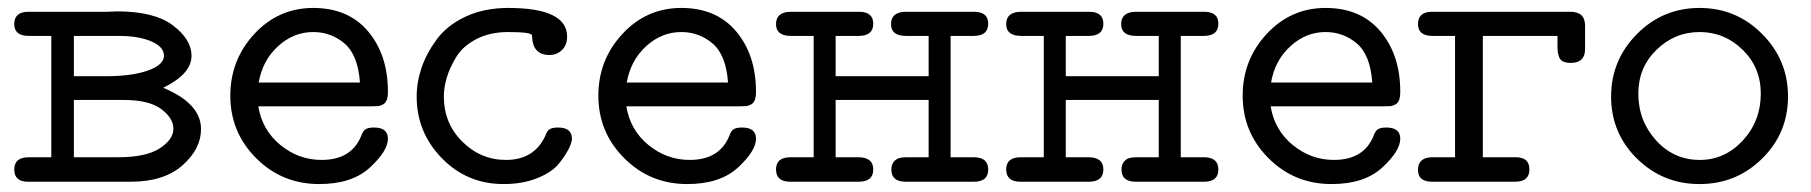

<svg xmlns="http://www.w3.org/2000/svg" viewBox="-20 -460 4585 486"><path d="M53.2 -62H109.9V-369.1H53.2Q16.1 -369.1 16.1 -398.9Q16.1 -429.7 50.8 -430.2H252Q255.9 -430.2 264.4 -430.7Q272.9 -431.2 276.9 -431.2Q371.1 -431.2 418 -395.5Q464.8 -359.9 464.8 -318.8Q464.8 -272.9 393.1 -237.8Q489.3 -197.8 488.8 -132.8Q488.8 -83 441.9 -41.5Q395 0 311 0H50.8Q16.1 0 16.1 -31Q16.1 -62 53.2 -62ZM167 -62H279.8Q349.6 -62 384.3 -84.5Q418.9 -106.9 418.9 -134Q418.9 -161.1 387.9 -184.1Q356.9 -207 293 -207H167ZM167 -267.1H249Q314 -267.1 354.5 -281.5Q395 -295.9 395 -318.8Q395 -341.8 362.5 -355.5Q330.1 -369.1 280.8 -369.1H167Z M563 -217.8Q563 -308.6 624 -374.3Q685.1 -439.9 772.9 -439.9Q861.8 -439.9 911.9 -380.4Q961.9 -320.8 961.9 -228Q961.9 -214.8 959 -207Q956.1 -199.2 949.5 -195.6Q942.9 -191.9 937.5 -191.4Q932.1 -190.9 921.9 -190.9H633.8Q643.6 -130.9 689.7 -93Q735.8 -55.2 793.9 -55.2Q869.1 -55.2 894 -115.2Q898.9 -129.4 906 -133.3Q913.1 -137.2 926.8 -137.2Q961.9 -137.2 961.9 -108.9Q961.9 -78.1 916.5 -36.1Q871.1 5.9 788.1 5.9Q693.8 5.9 628.4 -59.6Q563 -125 563 -217.8ZM634.8 -251H891.1Q886.2 -320.8 852.1 -349.9Q817.9 -378.9 772.9 -378.9Q723.1 -378.9 683.8 -343Q644.5 -307.1 634.8 -251Z M1034.7 -215.8Q1034.7 -252 1047.1 -288.6Q1059.6 -325.2 1085.7 -360.6Q1111.8 -396 1158.7 -418Q1205.6 -439.9 1266.6 -439.9Q1415.5 -439.9 1415.5 -367.2Q1415.5 -346.2 1402.6 -333.5Q1389.6 -320.8 1370.6 -320.8Q1327.6 -320.8 1326.7 -370.1Q1326.7 -378.9 1266.6 -378.9Q1219.7 -378.9 1185.3 -360.8Q1150.9 -342.8 1134.3 -314.9Q1117.7 -287.1 1110.6 -262.5Q1103.5 -237.8 1103.5 -215.8Q1103.5 -147.9 1150.1 -101.6Q1196.8 -55.2 1260.7 -55.2Q1331.5 -55.2 1359.9 -115.2Q1364.7 -129.4 1371.8 -133.3Q1378.9 -137.2 1392.6 -137.2Q1427.7 -137.2 1427.7 -108.9Q1427.7 -100.1 1419.7 -83.5Q1411.6 -66.9 1394.3 -45.4Q1377 -23.9 1339.8 -9Q1302.7 5.9 1254.9 5.9Q1162.1 5.9 1098.4 -59.6Q1034.7 -125 1034.7 -215.8Z M1494.6 -217.8Q1494.6 -308.6 1555.7 -374.3Q1616.7 -439.9 1704.6 -439.9Q1793.5 -439.9 1843.5 -380.4Q1893.6 -320.8 1893.6 -228Q1893.6 -214.8 1890.6 -207Q1887.7 -199.2 1881.1 -195.6Q1874.5 -191.9 1869.1 -191.4Q1863.8 -190.9 1853.5 -190.9H1565.4Q1575.2 -130.9 1621.3 -93Q1667.5 -55.2 1725.6 -55.2Q1800.8 -55.2 1825.7 -115.2Q1830.6 -129.4 1837.6 -133.3Q1844.7 -137.2 1858.4 -137.2Q1893.6 -137.2 1893.6 -108.9Q1893.6 -78.1 1848.1 -36.1Q1802.7 5.9 1719.7 5.9Q1625.5 5.9 1560.1 -59.6Q1494.6 -125 1494.6 -217.8ZM1566.4 -251H1822.8Q1817.9 -320.8 1783.7 -349.9Q1749.5 -378.9 1704.6 -378.9Q1654.8 -378.9 1615.5 -343Q1576.2 -307.1 1566.4 -251Z M1981.4 -62H2039.6V-369.1H1982.4Q1944.3 -369.1 1944.3 -398.9Q1944.3 -429.7 1981.4 -430.2H2154.3Q2190.4 -430.2 2190.4 -399.9Q2190.4 -369.1 2153.3 -369.1H2095.2V-267.1H2330.6V-369.1H2273.4Q2235.4 -369.1 2235.4 -398.9Q2235.4 -429.7 2272.5 -430.2H2445.3Q2481.4 -430.2 2481.4 -399.9Q2481.4 -369.1 2444.3 -369.1H2386.2V-62H2444.3Q2481.4 -62 2481.4 -31Q2481.4 0 2445.3 0H2272.5Q2236.3 0 2236.3 -30.8Q2236.3 -49.8 2251.5 -58.1Q2258.3 -62 2279.3 -62H2330.6V-207H2095.2V-62H2152.3Q2190.4 -62 2190.4 -31Q2190.4 0 2153.3 0H1980.5Q1944.3 0 1944.3 -31Q1944.3 -62 1981.4 -62Z M2564 -62H2622.1V-369.1H2564.9Q2526.9 -369.1 2526.9 -398.9Q2526.9 -429.7 2564 -430.2H2736.8Q2772.9 -430.2 2772.9 -399.9Q2772.9 -369.1 2735.8 -369.1H2677.7V-267.1H2913.1V-369.1H2856Q2817.9 -369.1 2817.9 -398.9Q2817.9 -429.7 2855 -430.2H3027.8Q3064 -430.2 3064 -399.9Q3064 -369.1 3026.9 -369.1H2968.8V-62H3026.9Q3064 -62 3064 -31Q3064 0 3027.8 0H2855Q2818.8 0 2818.8 -30.8Q2818.8 -49.8 2834 -58.1Q2840.8 -62 2861.8 -62H2913.1V-207H2677.7V-62H2734.9Q2772.9 -62 2772.9 -31Q2772.9 0 2735.8 0H2563Q2526.9 0 2526.9 -31Q2526.9 -62 2564 -62Z M3125.5 -217.8Q3125.5 -308.6 3186.5 -374.3Q3247.6 -439.9 3335.4 -439.9Q3424.3 -439.9 3474.4 -380.4Q3524.4 -320.8 3524.4 -228Q3524.4 -214.8 3521.5 -207Q3518.6 -199.2 3512 -195.6Q3505.4 -191.9 3500 -191.4Q3494.6 -190.9 3484.4 -190.9H3196.3Q3206.1 -130.9 3252.2 -93Q3298.3 -55.2 3356.4 -55.2Q3431.6 -55.2 3456.5 -115.2Q3461.4 -129.4 3468.5 -133.3Q3475.6 -137.2 3489.3 -137.2Q3524.4 -137.2 3524.4 -108.9Q3524.4 -78.1 3479 -36.1Q3433.6 5.9 3350.6 5.9Q3256.3 5.9 3190.9 -59.6Q3125.5 -125 3125.5 -217.8ZM3197.3 -251H3453.6Q3448.7 -320.8 3414.6 -349.9Q3380.4 -378.9 3335.4 -378.9Q3285.6 -378.9 3246.3 -343Q3207 -307.1 3197.3 -251Z M3569.3 -29.8Q3569.3 -60.5 3603 -62H3663.1V-369.1H3606.4Q3569.3 -369.1 3569.3 -398.9Q3569.3 -429.7 3604 -430.2H3955.1Q3992.2 -430.2 3992.2 -395V-335.9Q3992.2 -300.8 3956.1 -300.8Q3942.9 -300.8 3935.5 -304.9Q3928.2 -309.1 3925.8 -317.6Q3923.3 -326.2 3922.9 -329.6Q3922.4 -333 3922.4 -341.8V-369.1H3733.4V-62H3816.4Q3851.6 -62 3851.3 -31Q3851.1 0 3815.4 0H3605Q3569.3 0 3569.3 -29.8Z M4058.1 -215.8Q4058.1 -307.6 4123.5 -373.8Q4189 -439.9 4282 -439.9Q4375 -439.9 4440.4 -374Q4505.9 -308.1 4505.9 -215.8Q4505.9 -123 4440.4 -58.6Q4375 5.9 4282 5.9Q4189 5.9 4123.5 -58.6Q4058.1 -123 4058.1 -215.8ZM4127 -223.1Q4127 -154.3 4171.9 -104.7Q4216.8 -55.2 4282.2 -55.2Q4346.2 -55.2 4391.6 -104.5Q4437 -153.8 4437 -223.1Q4437 -289.1 4391.1 -334Q4345.2 -378.9 4282.2 -378.9Q4219.2 -378.9 4173.1 -334Q4127 -289.1 4127 -223.1Z"/></svg>

Font: CMU Typewriter Text Variable Width
Style: Medium
Weight: 500
Version: Version 0.7.0